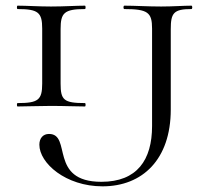

<svg xmlns="http://www.w3.org/2000/svg" viewBox="-20 -645 730 678"><path d="M194 -350V-542C194 -599 206 -613 280 -613C283 -613 283 -625 280 -625C248 -625 208 -622 160 -622C116 -622 74 -625 42 -625C39 -625 39 -613 42 -613C115 -613 129 -601 129 -544V-350C129 -292 115 -281 42 -281C39 -281 39 -269 42 -269C74 -269 116 -271 160 -271C208 -271 247 -269 280 -269C283 -269 283 -281 280 -281C205 -281 194 -292 194 -350ZM656 -625C627 -625 592 -622 549 -622C501 -622 457 -625 419 -625C415 -625 415 -613 419 -613C502 -613 517 -601 517 -544V-200C517 -80 464 -3 338 -3C151 -3 235 -172 153 -172C132 -172 119 -157 119 -134C119 -69 212 13 342 13C483 13 583 -82 583 -258V-542C583 -599 593 -613 656 -613C660 -613 660 -625 656 -625Z"/></svg>

Font: Cormorant SC
Style: Regular
Weight: 400
Designer: Christian Thalmann (Catharsis Fonts)
Version: Version 1.000;PS 001.000;hotconv 1.0.70;makeotf.lib2.5.58329